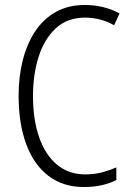

<svg xmlns="http://www.w3.org/2000/svg" viewBox="-20 -744 528 774"><path d="M323 -673Q251 -673 204.5 -629.5Q158 -586 135.5 -514.5Q113 -443 113 -357Q113 -261 138 -190Q163 -119 210 -80Q257 -41 323 -41Q361 -41 392.5 -49.5Q424 -58 449 -69V-18Q423 -5 390.5 2.5Q358 10 318 10Q235 10 176 -34.5Q117 -79 86 -162Q55 -245 55 -358Q55 -434 71.5 -500Q88 -566 121 -616.5Q154 -667 204.5 -695.5Q255 -724 322 -724Q398 -724 462 -690L440 -642Q386 -673 323 -673Z"/></svg>

Font: Noto Sans Ethiopic Condensed Light
Style: Regular
Weight: 300
Width: 3
Designer: Monotype Design Team
Foundry: Monotype Imaging Inc.
Version: Version 2.102; ttfautohint (v1.8.4.7-5d5b)